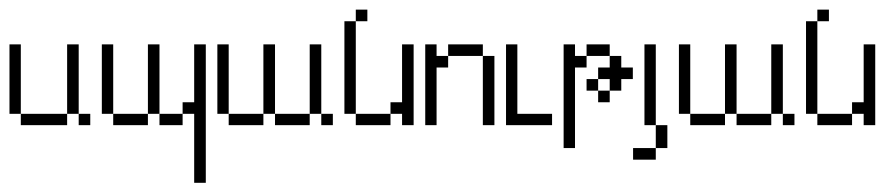

<svg xmlns="http://www.w3.org/2000/svg" viewBox="-20 -264 1891 405"><path d="M23.9 0V-23.9H121.6V0ZM146 0V-23.9H170.4V0ZM0 -23.9V-170.4H23.9V-23.9ZM121.6 -23.9V-170.4H146V-23.9Z M218.8 0V-23.9H292V0ZM316.4 0V-23.9H365.2V0ZM194.8 -23.9V-170.4H218.8V-23.9ZM292 -23.9V-170.4H316.4V-23.9ZM389.6 121.6V-23.9H365.2V-48.3H389.6V-170.4H414.1V121.6Z M462.4 0V-23.9H535.6V0ZM560.1 0V-23.9H633.3V0ZM657.7 0V-23.9H682.1V0ZM438.5 -23.9V-170.4H462.4V-23.9ZM535.6 -23.9V-170.4H560.1V-23.9ZM633.3 -23.9V-170.4H657.7V-23.9Z M730.5 0V-23.9H803.7V0ZM828.1 0V-23.9H803.7V-48.3H828.1V-170.4H852.5V0ZM706.5 -23.9V-219.2H730.5V-23.9ZM730.5 -219.2V-243.7H754.9V-219.2Z M998.5 0V-146H1022.9V0ZM877 0V-170.4H900.9V-146H925.3V-121.6H900.9V0ZM925.3 -146V-170.4H998.5V-146Z M1047.4 0V-170.4H1071.3V-23.9H1144.5V0Z M1241.7 -48.3V-72.8H1266.1V-48.3ZM1217.3 -72.8V-97.2H1241.7V-72.8ZM1266.1 -72.8V-97.2H1241.7V-121.6H1266.1V-146H1290.5V-121.6H1314.9V-97.2H1290.5V-72.8ZM1168.9 48.3V-170.4H1192.9V-146H1217.3V-121.6H1192.9V48.3ZM1217.3 -146V-170.4H1266.1V-146Z M1315.4 72.8V48.3H1363.3V72.8ZM1363.3 48.3V0H1387.7V48.3ZM1339.4 0V-170.4H1363.3V0Z M1436 0V-23.9H1509.3V0ZM1533.7 0V-23.9H1606.9V0ZM1631.3 0V-23.9H1655.8V0ZM1412.1 -23.9V-170.4H1436V-23.9ZM1509.3 -23.9V-170.4H1533.7V-23.9ZM1606.9 -23.9V-170.4H1631.3V-23.9Z M1704.1 0V-23.9H1777.3V0ZM1801.8 0V-23.9H1777.3V-48.3H1801.8V-170.4H1826.2V0ZM1680.2 -23.9V-219.2H1704.1V-23.9ZM1704.1 -219.2V-243.7H1728.5V-219.2Z"/></svg>

Font: FS Mondwest Regular
Style: Regular
Weight: 400
Designer: NZWStudios2024
Foundry: https://fontstruct.com
Version: Version 1.0